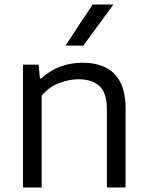

<svg xmlns="http://www.w3.org/2000/svg" viewBox="-20 -828 649 848"><path d="M81.5 0V-542.5H150.5L156.5 -481H162Q237 -551 345.5 -551Q401.5 -551 444 -531Q486.5 -511 510.5 -466.5Q534.5 -422 534.5 -348.5V0H452V-345.5Q452 -419 418.5 -448.5Q385 -478 327 -478Q287 -478 242.2 -461.5Q197.5 -445 164 -405.5V0ZM269 -626.5 389 -808H481L348 -626.5Z"/></svg>

Font: Encode Sans SmExp
Style: Regular
Weight: 400
Width: 6
Designer: Multiple Designers
Foundry: Impallari Type
Version: Version 3.002; ttfautohint (v1.8.3) -l 8 -r 50 -G 200 -x 14 